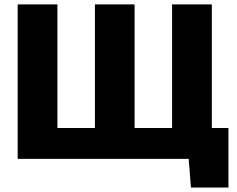

<svg xmlns="http://www.w3.org/2000/svg" viewBox="-20 -720 1075 870"><path d="M60.1 0V-700.2H240.2V-140.1H410.2V-700.2H589.8V-140.1H759.8V-700.2H939.9V-140.1H1015.1V129.9H845.2L835 0Z"/></svg>

Font: Russo One
Style: Regular
Weight: 400
Designer: Jovanny lemonad
Foundry: Jovanny Lemonad
Version: Version 1.000